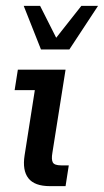

<svg xmlns="http://www.w3.org/2000/svg" viewBox="-20 -636 355 656"><path d="M151 0Q98 0 77 -27Q56 -54 64 -105L99 -328H30L41 -398H204L159 -114Q155 -91 160.5 -81Q166 -71 189 -71H215L204 0ZM120 -467 61 -616H117L172 -507L258 -616H315L217 -467Z"/></svg>

Font: Rokkitt SemiBold Medium
Style: Italic
Weight: 500
Italic angle: -9°
Version: Version 3.103